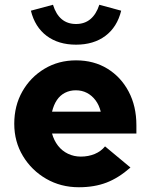

<svg xmlns="http://www.w3.org/2000/svg" viewBox="-20 -778 632 808"><path d="M312 10Q236 10 174.5 -25.5Q113 -61 76.5 -121.5Q40 -182 40 -257Q40 -333 74 -393Q108 -453 167 -488.5Q226 -524 300 -524Q375 -524 432 -489Q489 -454 521.5 -392.5Q554 -331 554 -251V-216H199Q207 -187 224 -165Q241 -143 266 -131Q291 -119 320 -119Q352 -119 378.5 -130Q405 -141 422 -162L529 -73Q479 -29 428 -9.5Q377 10 312 10ZM199 -308H404Q397 -336 382 -356Q367 -376 346 -387Q325 -398 299 -398Q274 -398 253.5 -387.5Q233 -377 219.5 -357Q206 -337 199 -308ZM300 -590Q226 -590 176.5 -627Q127 -664 110 -733L203 -758Q228 -677 300 -677Q336 -677 360.5 -697.5Q385 -718 398 -758L490 -733Q473 -664 423.5 -627Q374 -590 300 -590Z"/></svg>

Font: Red Hat Text VF
Style: Regular
Weight: 300
Designer: Pentagram, MCKL
Foundry: Pentagram, MCKL
Version: Version 1.023